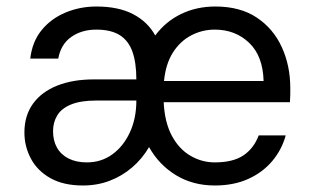

<svg xmlns="http://www.w3.org/2000/svg" viewBox="-20 -558 957 590"><path d="M235 12Q175 12 135 -10.5Q95 -33 75 -70.5Q55 -108 55 -151Q55 -203 81.5 -239.5Q108 -276 156 -295Q204 -314 268 -314H399Q399 -365 387 -399Q375 -433 348 -450Q321 -467 276 -467Q231 -467 199 -444.5Q167 -422 159 -378H73Q79 -430 108 -465.5Q137 -501 181.5 -519.5Q226 -538 276 -538Q344 -538 389 -514.5Q434 -491 457 -449Q489 -492 536.5 -515Q584 -538 642 -538Q718 -538 769 -504Q820 -470 846 -413Q872 -356 872 -288Q872 -278 872 -268Q872 -258 871 -244H483Q486 -182 508 -141Q530 -100 565 -79.5Q600 -59 640 -59Q696 -59 728 -80.5Q760 -102 775 -142H858Q846 -98 816.5 -63Q787 -28 742.5 -8Q698 12 640 12Q573 12 521 -19.5Q469 -51 438 -106Q417 -70 386 -43.5Q355 -17 317 -2.5Q279 12 235 12ZM247 -59Q291 -59 325 -83.5Q359 -108 379 -151Q399 -194 399 -249H275Q228 -249 198.5 -237Q169 -225 156 -203.5Q143 -182 143 -155Q143 -126 155 -104.5Q167 -83 190.5 -71Q214 -59 247 -59ZM484 -309H790Q788 -386 745.5 -426.5Q703 -467 640 -467Q601 -467 567 -449Q533 -431 511 -396Q489 -361 484 -309Z"/></svg>

Font: DM Sans 9pt
Style: Regular
Weight: 400
Designer: Colophon Foundry, Jonny Pinhorn
Foundry: Colophon Foundry
Version: Version 4.004;gftools[0.9.30]